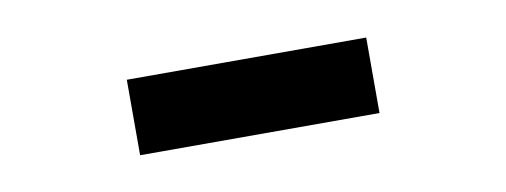

<svg xmlns="http://www.w3.org/2000/svg" viewBox="-27 -741 654 248"><g transform="rotate(-10 300.0 -616.5)"><path d="M457 -567V-666H143V-567Z"/></g></svg>

Font: Celebes ExtraBold
Style: Regular
Weight: 800
Designer: Anugrah Pasau
Foundry: Lafontype
Version: Version 1.000